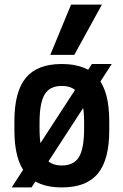

<svg xmlns="http://www.w3.org/2000/svg" viewBox="-20 -810 540 840"><path d="M31 10 382 -530H469L118 10ZM250 10Q143 10 93 -50.5Q43 -111 43 -240V-280Q43 -409 93 -469.5Q143 -530 250 -530Q358 -530 408 -469.5Q458 -409 458 -280V-240Q458 -111 408 -50.5Q358 10 250 10ZM250 -86Q303 -86 325.5 -123Q348 -160 348 -248V-273Q348 -360 325.5 -397Q303 -434 250 -434Q198 -434 175.5 -397Q153 -360 153 -273V-248Q153 -160 175.5 -123Q198 -86 250 -86ZM305 -570H200L291 -790H426Z"/></svg>

Font: M PLUS Code Latin Medium
Style: Regular
Weight: 500
Designer: Coji Morishita
Foundry: UNDERFOREST DESIGN
Version: Version 1.002; ttfautohint (v1.8.3)